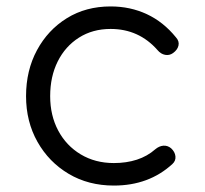

<svg xmlns="http://www.w3.org/2000/svg" viewBox="-20 -572 636 597"><path d="M334 5Q255 5 193.5 -31.5Q132 -68 96.5 -131Q61 -194 61 -273Q61 -353 95 -416Q129 -479 188 -515.5Q247 -552 324 -552Q385 -552 436.5 -528Q488 -504 527 -456Q538 -444 535 -430.5Q532 -417 518 -407Q507 -399 493.5 -401.5Q480 -404 470 -416Q412 -482 324 -482Q268 -482 225.5 -455Q183 -428 159.5 -381Q136 -334 136 -273Q136 -213 161 -166Q186 -119 231 -92Q276 -65 334 -65Q373 -65 405.5 -75.5Q438 -86 463 -108Q475 -118 488 -119Q501 -120 512 -111Q524 -100 525.5 -86Q527 -72 516 -62Q443 5 334 5Z"/></svg>

Font: Comfortaa
Style: Regular
Weight: 400
Designer: Johan Aakerlund
Foundry: Johan Aakerlund
Version: Version 3.104; ttfautohint (v1.8.1.43-b0c9)